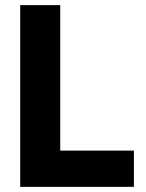

<svg xmlns="http://www.w3.org/2000/svg" viewBox="-20 -725 565 745"><path d="M58.4 0V-705H213.7V-42L109.4 -140.7H499.6V0Z"/></svg>

Font: TikTok Sans Light
Style: Regular
Weight: 300
Version: Version 4.000